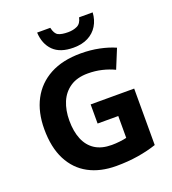

<svg xmlns="http://www.w3.org/2000/svg" viewBox="-166 -1061 1067 1194"><g transform="rotate(-20 368.0 -464.0)"><path d="M378 -404.6H666.1V-31Q610.2 -12 542.7 -1Q475.3 10 398.3 10Q292.7 10 215.7 -31.5Q138.7 -72.9 96.5 -155.1Q54.3 -237.3 54.3 -358.3Q54.3 -470.3 97.6 -552.3Q140.9 -634.3 224.1 -679.2Q307.3 -724 427.6 -724Q492.3 -724 550.2 -712Q608.1 -700 652.8 -680L600.6 -552.8Q562.6 -571.1 518.8 -581.4Q475 -591.8 426.7 -591.8Q355.8 -591.8 309.7 -560.8Q263.5 -529.8 241.2 -476.5Q219 -423.1 219 -355Q219 -282.8 240.8 -230.4Q262.6 -178.1 306.1 -150.3Q349.6 -122.6 415.9 -122.6Q442.7 -122.6 470 -125.9Q497.2 -129.2 514.8 -133.5V-278.1H378ZM585.6 -938.2Q582.6 -888.8 559.7 -851.4Q536.9 -814 496.8 -793.3Q456.7 -772.5 400 -772.5Q311.8 -772.5 266.9 -817.1Q222 -861.7 218 -938.2H305Q314.1 -896.5 336 -885.5Q358 -874.5 400.6 -874.5Q434.9 -874.5 461.1 -886.9Q487.2 -899.2 495.6 -938.2Z"/></g></svg>

Font: Noto Sans Oriya
Style: Regular
Weight: 400
Designer: Amélie Bonet and Sol Matas
Foundry: Google LLC
Version: Version 2.006